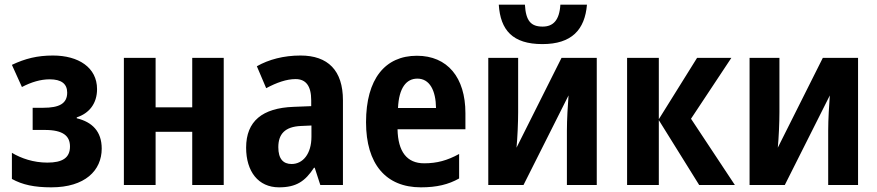

<svg xmlns="http://www.w3.org/2000/svg" viewBox="-20 -793 3761 823"><path d="M207 -555C140 -555 88 -542 31 -515L74 -420C114 -441 154 -453 193 -453C244 -453 268 -433 268 -396C268 -349 234 -331 165 -331H120V-236H172C251 -236 280 -210 280 -165C280 -116 247 -96 183 -96C124 -96 71 -114 31 -138V-26C76 -1 127 10 200 10C344 10 416 -62 416 -156C416 -230 375 -270 309 -286V-290C362 -307 396 -349 396 -411C396 -504 316 -555 207 -555Z M647 -545H511V0H647V-228H804V0H939V-545H804V-333H647Z M1268 -555C1196 -555 1132 -538 1081 -509L1121 -415C1166 -439 1208 -454 1247 -454C1291 -454 1314 -425 1314 -363V-338L1238 -335C1105 -330 1035 -274 1035 -160C1035 -58 1087 10 1176 10C1250 10 1288 -16 1326 -74H1329L1353 0H1450V-363C1450 -491 1386 -555 1268 -555ZM1315 -255V-207C1315 -133 1278 -90 1230 -90C1194 -90 1173 -112 1173 -162C1173 -218 1201 -250 1270 -253Z M1767 -554C1631 -554 1549 -455 1549 -269C1549 -90 1634 10 1784 10C1852 10 1902 -2 1948 -28V-133C1897 -105 1853 -93 1798 -93C1724 -93 1686 -143 1684 -239H1975V-308C1975 -461 1898 -554 1767 -554ZM1769 -456C1822 -456 1848 -405 1849 -330H1686C1690 -417 1722 -456 1769 -456Z M2496 -773H2382C2378 -706 2351 -679 2306 -679C2256 -679 2234 -703 2230 -773H2118C2125 -664 2177 -604 2305 -604C2431 -604 2487 -666 2496 -773ZM2201 -545H2073V0H2224L2417 -384C2414 -345 2410 -281 2410 -233V0H2538V-545H2387L2194 -160C2198 -200 2201 -268 2201 -312Z M2968 -545 2804 -282V-545H2668V0H2804V-278L2977 0H3130L2942 -284L3115 -545Z M3321 -545H3193V0H3344L3537 -384C3534 -345 3530 -281 3530 -233V0H3658V-545H3507L3314 -160C3318 -200 3321 -268 3321 -312Z"/></svg>

Font: Noto Sans Display SemiCondensed
Style: Bold
Weight: 700
Width: 4
Designer: Monotype Design Team
Foundry: Monotype Imaging Inc.
Version: Version 1.900